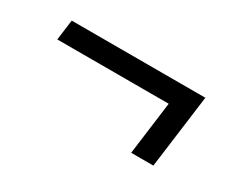

<svg xmlns="http://www.w3.org/2000/svg" viewBox="-51 -512 719 588"><g transform="rotate(30 308.5 -218.0)"><path d="M72 -348H544.5L510.5 -88.5H432L456.5 -276H62.5Z"/></g></svg>

Font: Merriweather 48pt SemiBold
Style: Italic
Weight: 600
Italic angle: -7.8°
Designer: Eben Sorkin
Foundry: Eben Sorkin
Version: Version 2.101